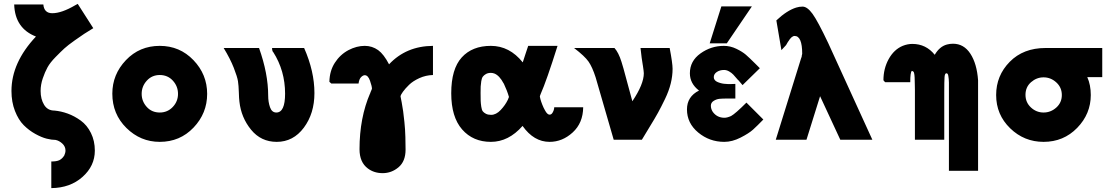

<svg xmlns="http://www.w3.org/2000/svg" viewBox="-20 -719 5732 988"><path d="M39 -251Q39 -397 165 -531Q57 -573 53 -696H203Q207 -651 249 -651Q297 -651 367 -692L380 -699L460 -574Q426 -553 413.5 -545Q401 -537 365 -511.5Q329 -486 311.5 -470Q294 -454 266 -425.5Q238 -397 224.5 -372.5Q211 -348 200 -315.5Q189 -283 189 -251Q189 -209 207 -179.5Q225 -150 260 -150Q294 -147 328.5 -134.5Q363 -122 395.5 -98.5Q428 -75 448 -34.5Q468 6 468 56Q468 135 404.5 191.5Q341 248 244 249V112Q272 112 286 105Q301 97 310 82V83Q317 67 317 56Q317 35 301 20Q285 5 266 1Q246 1 220 -5.5Q194 -12 161.5 -30Q129 -48 102 -75Q75 -102 57 -148Q39 -194 39 -251Z M558 -237Q558 -336 628 -409.5Q698 -483 802 -483Q905 -483 975.5 -409.5Q1046 -336 1046 -236Q1046 -136 976 -62.5Q906 11 802 11Q703 11 630.5 -60.5Q558 -132 558 -237ZM709 -236Q709 -198 735 -169Q761 -140 802 -140Q842 -140 869 -168.5Q896 -197 896 -236Q896 -275 869.5 -304Q843 -333 802 -333Q762 -333 735.5 -304Q709 -275 709 -236Z M1131 -472H1313Q1360 -340 1360 -227Q1360 -194 1369.5 -167Q1379 -140 1402 -140Q1447 -140 1447 -237Q1447 -355 1386 -451V-450Q1380 -457 1380 -472H1545Q1598 -352 1598 -240Q1598 -135 1543.5 -62Q1489 11 1404 11Q1323 11 1272 -51.5Q1221 -114 1212 -196Q1210 -210 1209 -244.5Q1208 -279 1204.5 -301.5Q1201 -324 1183 -370Q1165 -416 1131 -472Z M1675 -298Q1676 -354 1703 -396Q1730 -438 1773 -461Q1815 -483 1857 -483Q1895 -483 1926 -461Q1955 -440 1982 -388Q2070 -482 2208 -483V-333Q2171 -332 2138 -317Q2105 -302 2085 -282.5Q2065 -263 2053.5 -247Q2042 -231 2041 -223Q2042 -219 2047 -192.5Q2052 -166 2054.5 -147Q2057 -128 2061 -91Q2065 -54 2066 -14Q2067 6 2067 51Q2067 111 2031 141.5Q1995 172 1949 172Q1905 172 1873 148Q1830 116 1830 49Q1830 -113 1885 -240V-237Q1885 -242 1889.5 -251Q1894 -260 1894 -262Q1894 -275 1884 -303.5Q1874 -332 1857 -332Q1848 -332 1838 -322Q1828 -312 1825 -289H1685Z M2302 -239Q2302 -364 2356 -423.5Q2410 -483 2506 -483Q2602 -483 2670 -398Q2674 -412 2684 -441Q2694 -470 2698 -483H2849Q2792 -302 2762 -235Q2758 -225 2758 -222Q2758 -220 2761 -208.5Q2764 -197 2770.5 -180.5Q2777 -164 2784 -152Q2796 -129 2808 -129Q2817 -129 2823 -138.5Q2829 -148 2831 -158L2832 -167H2981Q2980 -86 2927 -37.5Q2874 11 2808 11Q2727 11 2669 -71Q2597 11 2506 11Q2414 11 2358 -53Q2302 -117 2302 -239ZM2453 -241Q2453 -213 2453.5 -200Q2454 -187 2456.5 -170Q2459 -153 2464.5 -146Q2470 -139 2480.5 -133.5Q2491 -128 2507 -128Q2533 -128 2556.5 -153Q2580 -178 2593 -205Q2597 -216 2599 -220Q2590 -252 2572 -290V-289Q2550 -331 2523 -341Q2514 -344 2506 -344Q2491 -344 2480.5 -338Q2470 -332 2464.5 -324.5Q2459 -317 2456.5 -301Q2454 -285 2453.5 -274Q2453 -263 2453 -241Z M2934 -472H3142Q3163 -449 3178 -401Q3186 -377 3204 -308.5Q3222 -240 3234 -198Q3293 -286 3293 -342Q3293 -350 3288 -383V-382Q3282 -415 3276 -472H3426Q3441 -393 3441 -365Q3441 -328 3431.5 -289.5Q3422 -251 3402 -209.5Q3382 -168 3366 -139Q3350 -110 3322 -64.5Q3294 -19 3283 0H3138L3045 -321Q3028 -374 3008.5 -402Q2989 -430 2934 -472Z M3515 -156Q3515 -222 3577 -253Q3530 -289 3530 -342Q3530 -405 3584.5 -444Q3639 -483 3705 -483Q3738 -483 3769 -468Q3800 -453 3818 -437.5Q3836 -422 3868 -390L3890 -368L3801 -281Q3797 -286 3790 -294Q3783 -302 3779 -307V-306Q3762 -326 3753.5 -335Q3745 -344 3732 -351.5Q3719 -359 3706 -359Q3684 -359 3668.5 -348.5Q3653 -338 3653 -322Q3653 -314 3657.5 -308Q3662 -302 3669 -298.5Q3676 -295 3686 -292Q3696 -289 3705 -288Q3714 -287 3725 -286.5Q3736 -286 3743 -286.5Q3750 -287 3757 -287H3764V-212H3722Q3698 -212 3682.5 -210.5Q3667 -209 3652.5 -200Q3638 -191 3638 -175Q3638 -158 3648 -143Q3670 -113 3708 -113Q3722 -113 3742 -122Q3764 -134 3821 -191L3908 -104Q3876 -71 3855 -52Q3834 -33 3791 -11Q3748 11 3707 11Q3631 11 3573 -37Q3515 -85 3515 -156ZM3632 -496 3692 -686H3849L3720 -496Z M3972 0 4102 -418 4106 -429H4105Q4108 -440 4108 -442Q4108 -534 4069 -534Q4053 -534 4036 -505V-506Q4031 -496 4025 -487L4026 -488L4001 -461L3975 -614Q4029 -665 4077 -680Q4093 -685 4110 -685Q4134 -685 4161 -648Q4188 -611 4242 -497L4469 0H4304L4200 -224Q4143 -42 4130 0Z M4535 -296Q4533 -298 4530 -301Q4527 -304 4526 -306Q4526 -366 4553 -415Q4580 -464 4625 -483Q4650 -493 4675 -493Q4745 -493 4790 -437Q4815 -480 4853 -490Q4868 -494 4884 -494Q4940 -494 4973.5 -442.5Q5007 -391 5013 -306V160H4863V-236Q4863 -242 4863 -254Q4863 -266 4863 -274.5Q4863 -283 4863 -294Q4863 -305 4862 -312.5Q4861 -320 4860 -327.5Q4859 -335 4856.5 -338.5Q4854 -342 4850 -342Q4842 -342 4840.5 -322.5Q4839 -303 4839 -243V0H4688V-256Q4688 -271 4687.5 -283.5Q4687 -296 4687 -305Q4687 -314 4686.5 -321Q4686 -328 4685.5 -333Q4685 -338 4684 -341.5Q4683 -345 4682.5 -347Q4682 -349 4680.5 -350Q4679 -351 4678.5 -351.5Q4678 -352 4676 -353Q4674 -354 4673 -354H4672Q4664 -347 4664 -296Z M5106 -230Q5106 -330 5176 -401Q5246 -472 5360 -472H5652V-322H5575Q5593 -282 5593 -230Q5593 -133 5523 -61Q5453 11 5350 11Q5250 11 5178 -59Q5106 -129 5106 -230ZM5257 -231Q5257 -192 5285 -166Q5313 -140 5350 -140Q5387 -140 5415.5 -165.5Q5444 -191 5444 -230Q5444 -269 5415.5 -295Q5387 -321 5350 -321Q5314 -321 5285.5 -296Q5257 -271 5257 -231Z"/></svg>

Font: Coval
Style: Black
Weight: 1000
Foundry: Context Ltd
Version: Version 001.000